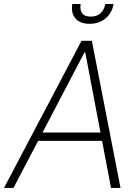

<svg xmlns="http://www.w3.org/2000/svg" viewBox="-35 -929 692 949"><path d="M31.6 0H-15.3L367.9 -727.3H419L560.7 0H513.8L469.5 -232.6H153.4ZM175.1 -273.8H461.6L386.4 -670.1H382.5ZM485.1 -909.1H526.3Q518.8 -865.1 487 -838.2Q455.3 -811.4 407.7 -811.4Q360.4 -811.4 337.7 -838.2Q315 -865.1 322.4 -909.1H363.6Q359 -881 370.9 -864Q382.8 -846.9 413.7 -846.9Q444.6 -846.9 462.5 -864Q480.5 -881 485.1 -909.1Z"/></svg>

Font: Inter Extra Light  BETA
Style: Italic
Weight: 200
Italic angle: 9.39999°
Designer: Rasmus Andersson
Foundry: rsms
Version: Version 3.011;git-f93a4a705